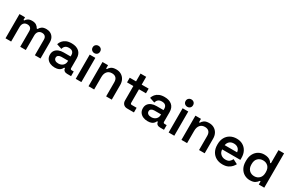

<svg xmlns="http://www.w3.org/2000/svg" viewBox="156 -2042 5112 3391"><g transform="rotate(30 2711.5 -346.5)"><path d="M73 0V-494H186V-439H203Q216 -464 246.5 -483.5Q277 -503 328 -503Q382 -503 415 -481Q448 -459 465 -425H481Q498 -459 530 -481Q562 -503 621 -503Q667 -503 704.5 -483Q742 -463 764.5 -424Q787 -385 787 -327V0H672V-319Q672 -362 649 -384.5Q626 -407 585 -407Q540 -407 513.5 -377.5Q487 -348 487 -293V0H373V-319Q373 -362 350 -384.5Q327 -407 286 -407Q240 -407 214 -377.5Q188 -348 188 -293V0Z M1081 14Q1029 14 987 -4.5Q945 -23 920.5 -58Q896 -93 896 -144Q896 -194 920.5 -228Q945 -262 988 -279.5Q1031 -297 1086 -297H1229V-327Q1229 -366 1205 -390.5Q1181 -415 1130 -415Q1080 -415 1054.5 -391.5Q1029 -368 1021 -331L915 -366Q927 -405 953.5 -437Q980 -469 1024 -488.5Q1068 -508 1132 -508Q1229 -508 1284.5 -459.5Q1340 -411 1340 -319V-125Q1340 -95 1368 -95H1410V0H1329Q1293 0 1270 -18Q1247 -36 1247 -67V-69H1230Q1224 -55 1209 -35Q1194 -15 1163.5 -0.5Q1133 14 1081 14ZM1100 -80Q1157 -80 1193 -112.5Q1229 -145 1229 -200V-210H1093Q1056 -210 1033 -194Q1010 -178 1010 -147Q1010 -117 1034 -98.5Q1058 -80 1100 -80Z M1505 0V-494H1620V0ZM1562 -557Q1531 -557 1508.5 -577.5Q1486 -598 1486 -632Q1486 -666 1508.5 -686.5Q1531 -707 1562 -707Q1595 -707 1616.5 -686.5Q1638 -666 1638 -632Q1638 -598 1616.5 -577.5Q1595 -557 1562 -557Z M1766 0V-494H1879V-425H1896Q1909 -453 1943 -478Q1977 -503 2046 -503Q2103 -503 2147 -477Q2191 -451 2215.5 -405Q2240 -359 2240 -296V0H2125V-287Q2125 -347 2095.5 -376.5Q2066 -406 2012 -406Q1951 -406 1916 -365.5Q1881 -325 1881 -250V0Z M2555 0Q2507 0 2478.5 -28.5Q2450 -57 2450 -106V-399H2321V-494H2450V-653H2565V-494H2707V-399H2565V-125Q2565 -95 2593 -95H2692V0Z M2976 14Q2924 14 2882 -4.5Q2840 -23 2815.5 -58Q2791 -93 2791 -144Q2791 -194 2815.5 -228Q2840 -262 2883 -279.5Q2926 -297 2981 -297H3124V-327Q3124 -366 3100 -390.5Q3076 -415 3025 -415Q2975 -415 2949.5 -391.5Q2924 -368 2916 -331L2810 -366Q2822 -405 2848.5 -437Q2875 -469 2919 -488.5Q2963 -508 3027 -508Q3124 -508 3179.5 -459.5Q3235 -411 3235 -319V-125Q3235 -95 3263 -95H3305V0H3224Q3188 0 3165 -18Q3142 -36 3142 -67V-69H3125Q3119 -55 3104 -35Q3089 -15 3058.5 -0.5Q3028 14 2976 14ZM2995 -80Q3052 -80 3088 -112.5Q3124 -145 3124 -200V-210H2988Q2951 -210 2928 -194Q2905 -178 2905 -147Q2905 -117 2929 -98.5Q2953 -80 2995 -80Z M3400 0V-494H3515V0ZM3457 -557Q3426 -557 3403.5 -577.5Q3381 -598 3381 -632Q3381 -666 3403.5 -686.5Q3426 -707 3457 -707Q3490 -707 3511.5 -686.5Q3533 -666 3533 -632Q3533 -598 3511.5 -577.5Q3490 -557 3457 -557Z M3661 0V-494H3774V-425H3791Q3804 -453 3838 -478Q3872 -503 3941 -503Q3998 -503 4042 -477Q4086 -451 4110.5 -405Q4135 -359 4135 -296V0H4020V-287Q4020 -347 3990.5 -376.5Q3961 -406 3907 -406Q3846 -406 3811 -365.5Q3776 -325 3776 -250V0Z M4502 14Q4428 14 4371.5 -17.5Q4315 -49 4283.5 -106.5Q4252 -164 4252 -241V-253Q4252 -331 4283 -388Q4314 -445 4370 -476.5Q4426 -508 4499 -508Q4571 -508 4625 -476.5Q4679 -445 4709 -388Q4739 -331 4739 -255V-214H4368Q4370 -156 4409 -121Q4448 -86 4505 -86Q4561 -86 4588 -110.5Q4615 -135 4629 -166L4724 -117Q4710 -90 4683.5 -59.5Q4657 -29 4613 -7.5Q4569 14 4502 14ZM4369 -301H4622Q4618 -350 4584.5 -379Q4551 -408 4498 -408Q4443 -408 4410 -379Q4377 -350 4369 -301Z M5059 14Q4999 14 4947 -15.5Q4895 -45 4864 -102Q4833 -159 4833 -239V-255Q4833 -335 4864 -392Q4895 -449 4946.5 -478.5Q4998 -508 5059 -508Q5105 -508 5137 -497Q5169 -486 5188.5 -469Q5208 -452 5219 -432H5236V-700H5350V0H5238V-65H5221Q5203 -35 5166 -10.5Q5129 14 5059 14ZM5093 -86Q5155 -86 5196 -126.5Q5237 -167 5237 -242V-252Q5237 -328 5196.5 -368Q5156 -408 5093 -408Q5031 -408 4989.5 -368Q4948 -328 4948 -252V-242Q4948 -167 4989.5 -126.5Q5031 -86 5093 -86Z"/></g></svg>

Font: Space Grotesk Light SemiBold
Style: Regular
Weight: 600
Version: Version 2.000